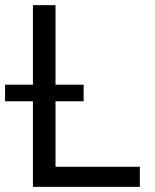

<svg xmlns="http://www.w3.org/2000/svg" viewBox="-50 -727 603 747"><path d="M78.1 -707H166V-78.1H494.1V0H78.1ZM-30.3 -397.5H275.4V-333H-30.3Z"/></svg>

Font: WEMIX Pretendard Variable
Style: Regular
Weight: 400
Designer: Base glyphs from Inter by Rasmus Andersson; Hangeul glyphs from Noto Sans CJK(Source Han Sans) by Jang Soo-young and Kan
Foundry: Kil Hyung-jin
Version: Version 1.000;Glyphs 3.2 (3208)